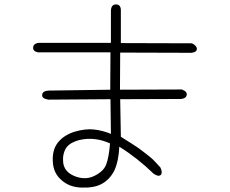

<svg xmlns="http://www.w3.org/2000/svg" viewBox="-20 -794 1040 869"><path d="M480 -345 199 -343Q168 -348 171 -365Q172 -382 199 -384L479 -388L480 -557H152Q129 -562 130 -578Q130 -595 152 -600H482V-745Q483 -775 507 -774Q528 -772 527 -745V-599L849 -598Q871 -587 871 -573Q871 -558 847 -555L524 -556L523 -388L803 -389Q828 -380 825 -364Q822 -348 799 -346L524 -345L527 -175Q557 -156 580 -141.5Q603 -127 616 -117Q630 -107 641 -98Q652 -89 662 -81Q672 -73 682.5 -61.5Q693 -50 706 -36Q717 -13 708 -3Q698 8 675 -8Q602 -79 520 -130Q517 -64 497 -21Q476 19 441 38Q407 57 350 55Q295 54 258 21Q221 -11 219 -63Q216 -117 243 -150Q270 -183 318 -198Q342 -205 363.5 -207.5Q385 -210 404 -208Q424 -206 443.5 -201Q463 -196 482 -188ZM478 -145Q462 -152 445.5 -157Q429 -162 412 -164Q376 -169 338 -160Q319 -155 304 -146.5Q289 -138 279 -124Q262 -96 266 -58Q271 -17 315 2Q362 22 403 4Q447 -16 460 -48Q473 -81 478 -145Z"/></svg>

Font: Yomogi
Style: Regular
Weight: 400
Designer: satsuyako
Foundry: satsuyako
Version: Version 3.100